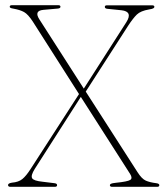

<svg xmlns="http://www.w3.org/2000/svg" viewBox="-20 -720 639 740"><path d="M510 -56.5Q526.5 -30.5 542 -23.8Q557.5 -17 582 -14Q594 -12.5 594 -6.5Q594 0 586 0H412Q403.5 0 403.5 -6.5Q403.5 -9.5 407.8 -11.8Q412 -14 426.5 -15.5Q471.5 -20 481.8 -26.5Q492 -33 481.5 -49.5L291.5 -346.5L114 -69Q98 -43.5 103.8 -33.2Q109.5 -23 144.5 -19.5L189.5 -14Q200 -13 200 -6.5Q200 0 191.5 0H20Q11 0 11 -7Q11 -9.5 14 -12Q17 -14.5 26 -16Q51.5 -18 66.2 -30Q81 -42 98.5 -69.5L284.5 -357.5L106 -637.5Q88 -665 72.8 -673.5Q57.5 -682 32.5 -686.5Q23 -688 20.2 -689.8Q17.5 -691.5 17.5 -694Q17.5 -700 26 -700H204.5Q213 -700 213 -694Q213 -688 203 -687L147 -682Q110 -678.5 132 -645L303 -378.5L467 -634.5Q493 -675.5 448 -680.5L394 -686Q384 -687 384 -693.5Q384 -699.5 392 -699.5H566.5Q575 -699.5 575 -693.5Q575 -690.5 571 -688Q567 -685.5 554 -683.5Q522 -678 507.5 -664Q493 -650 474 -621L310.5 -367Z"/></svg>

Font: Fraunces 144pt Soft Thin
Style: Regular
Weight: 100
Version: Version 1.000;[0bf87f6ff]